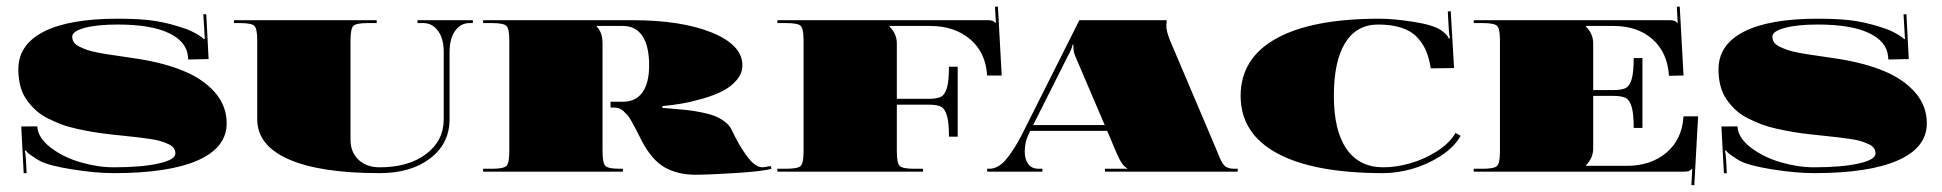

<svg xmlns="http://www.w3.org/2000/svg" viewBox="-20 -515 5827 576"><path d="M605.8 -337.8 544.6 -336.5 543.7 -346.2Q539.8 -390.3 486.2 -415.9Q432.7 -441.4 332.6 -441.4Q271.4 -441.4 234 -431.4Q196.7 -421.3 196.7 -405.2Q196.7 -395.5 201.7 -388.1Q206.7 -380.7 218.3 -375Q229.9 -369.3 241.7 -365.2Q253.5 -361 274 -357.1Q294.6 -353.1 309.9 -351Q325.2 -348.8 351.8 -344.8Q378.5 -340.9 395.1 -338.3Q475.1 -325.6 533.2 -301.1Q591.3 -276.7 625.7 -236.7Q660 -196.7 660 -145.1Q660 -72.1 573.2 -33.9Q486.5 4.4 321.7 4.4Q267 4.4 196.9 -6.8Q126.7 -17.9 99.7 -32.3Q90.5 -37.2 75 -47.9Q59.4 -58.6 57.7 -63.8L54.2 -62.1Q56.8 -54.6 57.7 -37.6L59.9 4.4L51.1 4.8L43.7 -135.5L91.8 -135.9Q94 -101 132.4 -71.9Q170.9 -42.8 222.2 -28Q273.6 -13.1 321.7 -13.1Q404.7 -13.1 455.4 -24.5Q506.1 -35.8 506.1 -54.6Q506.1 -63.8 501.1 -70.8Q496.1 -77.8 484.5 -83Q472.9 -88.3 461.3 -91.8Q449.7 -95.3 428.8 -98.3Q407.8 -101.4 392.9 -103.1Q378.1 -104.9 350.7 -107.7Q323.4 -110.6 307.7 -112.3Q280.6 -115.4 258.7 -119.1Q236.9 -122.8 210.9 -128.5Q184.9 -134.2 164.6 -141.8Q144.2 -149.5 123.3 -160Q102.3 -170.5 87 -184.7Q71.7 -198.9 59.4 -216.3Q47.2 -233.8 41.1 -256.8Q35 -279.7 35 -306.8Q35 -381.1 111.2 -420Q187.5 -458.9 332.6 -458.9Q405.2 -458.9 448.4 -451.7Q491.7 -444.5 538.9 -427.9Q551.1 -423.5 564 -416.5Q576.9 -409.5 584.1 -404.1Q591.3 -398.6 591.8 -397.3L594.4 -398.2Q594 -401.7 592.7 -427.4L590 -472L598.8 -472.5Z M681.8 -454.5H1110.1V-445.8H1083.9Q1048.5 -445.8 1040 -437.3Q1031.5 -428.8 1031.5 -393.4V-96.2Q1031.5 -58.6 1055.5 -35.8Q1079.5 -13.1 1118.9 -13.1Q1205.4 -13.1 1258.3 -52.9Q1311.2 -92.7 1311.2 -157.3V-358.4Q1311.2 -399.5 1293.9 -422.6Q1276.7 -445.8 1250 -445.8H1232.5V-454.5H1398.6V-445.8H1388.1Q1362.3 -445.8 1345.5 -422.6Q1328.7 -399.5 1328.7 -358.4V-157.3Q1328.7 -84.8 1271 -40.2Q1213.3 4.4 1118.9 4.4Q940.1 4.4 845.9 -37.2Q751.7 -78.7 751.7 -157.3V-393.4Q751.7 -428.8 743.2 -437.3Q734.7 -445.8 699.3 -445.8H681.8Z M1429.2 -454.5H1875Q2024.5 -454.5 2115.8 -417.2Q2207.2 -379.8 2207.2 -319.1Q2207.2 -295 2190.1 -274.9Q2173.1 -254.8 2147.7 -241.9Q2122.4 -229 2088.5 -219.2Q2054.6 -209.4 2025.3 -204.3Q1996.1 -199.3 1967.2 -196.7V-191.4Q1976 -190.6 2000 -188.6Q2024 -186.6 2040.9 -184.9Q2057.7 -183.1 2081.5 -178.5Q2105.3 -174 2121.9 -167.8Q2138.5 -161.7 2153.6 -150.6Q2168.7 -139.4 2175.3 -125Q2197.1 -78.2 2221.4 -45.7Q2245.6 -13.1 2267.5 -13.1Q2272.7 -13.1 2292.4 -17L2294.6 -8.7Q2267.5 -0.9 2185.5 4.2Q2103.6 9.2 2066.9 9.2Q2013.1 9.2 1974.4 -12.7Q1935.8 -34.5 1905.6 -91.8Q1901.7 -99.7 1894.4 -113.9Q1887.2 -128.1 1883.3 -135.3Q1879.4 -142.5 1873.3 -153.4Q1867.1 -164.3 1862.1 -169.8Q1857.1 -175.3 1850.7 -181.4Q1844.4 -187.5 1837.6 -189.9Q1830.9 -192.3 1823 -192.3H1811.6V-209.8H1848.8Q1887.2 -209.8 1907.3 -237.8Q1927.4 -265.7 1927.4 -319.1Q1927.4 -376.7 1907.3 -406.9Q1887.2 -437.1 1848.8 -437.1H1770.1V-435.3Q1787.6 -417.8 1787.6 -384.6V-61.2Q1787.6 -25.8 1796.1 -17.3Q1804.6 -8.7 1840 -8.7H1848.8V0H1429.2V-8.7H1455.4Q1490.8 -8.7 1499.3 -17.3Q1507.9 -25.8 1507.9 -61.2V-393.4Q1507.9 -428.8 1499.3 -437.3Q1490.8 -445.8 1455.4 -445.8H1429.2Z M2312.1 -454.5H2941Q2952.4 -454.5 2957.2 -452.8Q2962 -451 2967.2 -445.8H2967.7L2965 -494.8L2973.8 -495.2L2985.1 -288.5H2941.4Q2937.1 -358 2890.1 -397.5Q2843.1 -437.1 2771 -437.1H2648.6V-435.3Q2670.5 -413.5 2670.5 -384.6V-218.5H2765.7Q2791.1 -218.5 2802.9 -224.7Q2814.7 -230.8 2820.8 -251.3Q2826.9 -271.9 2826.9 -314.7H2853.1V-104.9H2826.9Q2826.9 -147.7 2820.8 -168.3Q2814.7 -188.8 2802.9 -194.9Q2791.1 -201 2765.7 -201H2670.5V-61.2Q2670.5 -25.8 2679 -17.3Q2687.5 -8.7 2722.9 -8.7H2749.1V0H2312.1V-8.7H2338.3Q2373.7 -8.7 2382.2 -17.3Q2390.7 -25.8 2390.7 -61.2V-393.4Q2390.7 -428.8 2382.2 -437.3Q2373.7 -445.8 2338.3 -445.8H2312.1Z M3294.1 -139.9 3206.3 -345.3Q3200.2 -359.3 3200.2 -374.1Q3200.2 -376.3 3200.2 -378.5L3200.6 -381.1H3197.6Q3197.6 -372.4 3182.3 -344.4L3079.5 -139.9ZM3218.1 -454.5H3479.9V-449.3Q3479 -442.3 3479 -438.8Q3479 -420.5 3489.9 -394.2L3627.6 -69.9Q3629.8 -65.1 3633.5 -55.7Q3637.2 -46.3 3638.5 -43.3Q3639.9 -40.2 3643.1 -33.7Q3646.4 -27.1 3647.9 -25.1Q3649.5 -23.2 3652.8 -19Q3656 -14.9 3658.7 -14Q3661.3 -13.1 3665.4 -11.4Q3669.6 -9.6 3674.2 -9.2Q3678.8 -8.7 3684.9 -8.7H3693.2V0H3295V-8.7H3361.5V-10.5Q3346.6 -16.2 3329.5 -56.4L3301.6 -122.4H3070.8L3066.4 -113.6Q3054.2 -89.2 3054.2 -60.3Q3054.2 -37.6 3064.5 -23.2Q3074.7 -8.7 3096.6 -8.7H3107.1V0H2941.4V-8.7H2948Q2975.1 -8.7 2999.3 -38Q3023.6 -67.3 3047.2 -114.1Z M4342.2 -310.8 4272.3 -309.9 4271.9 -312.5Q4267 -341.8 4257.9 -363.2Q4248.7 -384.6 4231.4 -403.2Q4214.2 -421.8 4184.7 -431.6Q4155.2 -441.4 4114.5 -441.4Q4049.8 -441.4 4015.7 -386.6Q3981.6 -331.7 3981.6 -227.3Q3981.6 -122.8 4019.7 -68Q4057.7 -13.1 4130.2 -13.1Q4168.3 -13.1 4210.7 -25.1Q4253.1 -37.2 4291.1 -61.4Q4329.1 -85.7 4346.6 -116.3L4361.9 -107.5Q4342.2 -72.6 4300.7 -46.3Q4259.2 -20.1 4214.8 -7.9Q4170.5 4.4 4130.2 4.4Q3921.3 4.4 3811.6 -55.1Q3701.9 -114.5 3701.9 -227.3Q3701.9 -340 3808.8 -399.5Q3915.6 -458.9 4118.9 -458.9Q4160 -458.9 4219.4 -449.7Q4278.8 -440.6 4303.3 -424.4Q4323 -410 4326.5 -399.5L4330 -400.3Q4326.9 -412.6 4326.5 -424.8L4323.4 -480.8L4332.2 -481.2Z M4401.2 -454.5H4986.5Q4997.8 -454.5 5002.6 -452.8Q5007.4 -451 5012.7 -445.8H5013.1L5010.5 -494.8L5019.2 -495.2L5030.6 -288.5L4986.9 -287.6Q4982.5 -357.5 4937.5 -397.3Q4892.5 -437.1 4820.8 -437.1H4737.8V-435.3Q4759.6 -413.5 4759.6 -384.6V-244.8H4819.9Q4845.3 -244.8 4857.1 -250.9Q4868.9 -257 4875 -277.5Q4881.1 -298.1 4881.1 -340.9H4907.3V-131.1H4881.1Q4881.1 -174 4875 -194.5Q4868.9 -215 4857.1 -221.2Q4845.3 -227.3 4819.9 -227.3H4759.6V-69.9Q4759.6 -41.1 4737.8 -19.2V-17.5H4860.1Q4932.3 -17.5 4979.2 -57Q5026.2 -96.6 5030.6 -166.1H5074.3L5062.9 40.6L5054.2 40.2L5056.8 -8.7H5056.4Q5051.1 -3.5 5046.3 -1.7Q5041.5 0 5030.2 0H4401.2V-8.7H4427.4Q4462.8 -8.7 4471.4 -17.3Q4479.9 -25.8 4479.9 -61.2V-393.4Q4479.9 -428.8 4471.4 -437.3Q4462.8 -445.8 4427.4 -445.8H4401.2Z M5706.3 -337.8 5645.1 -336.5 5644.2 -346.2Q5640.3 -390.3 5586.8 -415.9Q5533.2 -441.4 5433.1 -441.4Q5371.9 -441.4 5334.6 -431.4Q5297.2 -421.3 5297.2 -405.2Q5297.2 -395.5 5302.2 -388.1Q5307.3 -380.7 5318.8 -375Q5330.4 -369.3 5342.2 -365.2Q5354 -361 5374.6 -357.1Q5395.1 -353.1 5410.4 -351Q5425.7 -348.8 5452.4 -344.8Q5479 -340.9 5495.6 -338.3Q5575.6 -325.6 5633.7 -301.1Q5691.9 -276.7 5726.2 -236.7Q5760.5 -196.7 5760.5 -145.1Q5760.5 -72.1 5673.7 -33.9Q5587 4.4 5422.2 4.4Q5367.6 4.4 5297.4 -6.8Q5227.3 -17.9 5200.2 -32.3Q5191 -37.2 5175.5 -47.9Q5160 -58.6 5158.2 -63.8L5154.7 -62.1Q5157.3 -54.6 5158.2 -37.6L5160.4 4.4L5151.7 4.8L5144.2 -135.5L5192.3 -135.9Q5194.5 -101 5233 -71.9Q5271.4 -42.8 5322.8 -28Q5374.1 -13.1 5422.2 -13.1Q5505.2 -13.1 5555.9 -24.5Q5606.6 -35.8 5606.6 -54.6Q5606.6 -63.8 5601.6 -70.8Q5596.6 -77.8 5585 -83Q5573.4 -88.3 5561.8 -91.8Q5550.3 -95.3 5529.3 -98.3Q5508.3 -101.4 5493.4 -103.1Q5478.6 -104.9 5451.3 -107.7Q5424 -110.6 5408.2 -112.3Q5381.1 -115.4 5359.3 -119.1Q5337.4 -122.8 5311.4 -128.5Q5285.4 -134.2 5265.1 -141.8Q5244.8 -149.5 5223.8 -160Q5202.8 -170.5 5187.5 -184.7Q5172.2 -198.9 5160 -216.3Q5147.7 -233.8 5141.6 -256.8Q5135.5 -279.7 5135.5 -306.8Q5135.5 -381.1 5211.8 -420Q5288 -458.9 5433.1 -458.9Q5505.7 -458.9 5549 -451.7Q5592.2 -444.5 5639.4 -427.9Q5651.7 -423.5 5664.6 -416.5Q5677.4 -409.5 5684.7 -404.1Q5691.9 -398.6 5692.3 -397.3L5694.9 -398.2Q5694.5 -401.7 5693.2 -427.4L5690.6 -472L5699.3 -472.5Z"/></svg>

Font: FoglihtenBlackPcs
Style: BlackPcs
Weight: 900
Version: Version 0.75